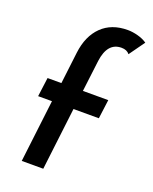

<svg xmlns="http://www.w3.org/2000/svg" viewBox="-145 -859 746 939"><g transform="rotate(20 228.0 -389.5)"><path d="M125 -325H53L66 -424H138L158 -590Q169 -679 220 -729Q271 -779 355 -779Q380 -779 408 -771.5Q436 -764 456 -750L398 -669Q384 -687 356 -687Q283 -687 270 -587L250 -424H382L369 -325H237L198 0H86Z"/></g></svg>

Font: Josefin Sans SemiBold
Style: Italic
Weight: 600
Italic angle: -7°
Designer: Santiago Orozco
Foundry: Typemade
Version: Version 2.000